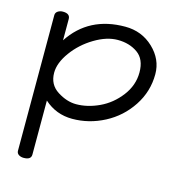

<svg xmlns="http://www.w3.org/2000/svg" viewBox="-111 -605 880 951"><g transform="rotate(15 328.5 -129.0)"><path d="M60 223V-472Q60 -485 71 -492.5Q82 -500 97 -500Q134 -500 134 -472V-363Q229 -508 415 -508Q500 -508 559.5 -451.5Q619 -395 619 -319Q619 -230 570 -155.5Q521 -81 442.5 -40Q364 1 278 1Q195 1 134 -54V223Q134 250 96 250Q81 250 70.5 243Q60 236 60 223ZM133 -197Q133 -136 181.5 -105Q230 -74 278 -74Q336 -74 396 -102Q456 -130 498.5 -185.5Q541 -241 541 -307Q541 -375 498.5 -405Q456 -435 396 -435Q340 -435 277.5 -397.5Q215 -360 174 -303.5Q133 -247 133 -197Z"/></g></svg>

Font: Happy Monkey
Style: Regular
Weight: 400
Version: Version 1.001